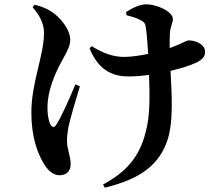

<svg xmlns="http://www.w3.org/2000/svg" viewBox="-20 -798 1040 894"><path d="M132 -764C159 -734 185 -692 185 -646C185 -540 126 -414 126 -274C126 -162 154 -87 181 -41C202 -4 228 18 256 18C290 18 309 -1 309 -34C309 -71 292 -104 292 -140C292 -168 295 -185 299 -208C309 -252 332 -332 352 -396L331 -405C305 -343 267 -254 241 -216C233 -203 223 -204 215 -218C206 -235 201 -265 201 -296C201 -375 234 -454 273 -523C293 -560 307 -584 307 -612C307 -667 252 -723 221 -743C197 -758 175 -768 141 -776ZM569 -727C596 -720 619 -714 639 -702C652 -695 658 -686 660 -663C664 -635 667 -591 670 -547C630 -539 590 -533 559 -533C508 -533 462 -549 407 -583L397 -573C443 -459 518 -442 580 -442C610 -442 642 -445 674 -449C677 -359 680 -261 659 -186C629 -62 563 5 460 61L468 76C604 42 710 -10 756 -135C789 -219 780 -361 774 -468C825 -480 868 -494 893 -506C925 -521 935 -537 935 -557C935 -589 895 -610 858 -610C852 -610 842 -604 808 -589L770 -574C770 -599 770 -623 771 -641C773 -676 785 -692 785 -709C785 -745 709 -778 661 -778C634 -778 597 -762 567 -742Z"/></svg>

Font: Noto Serif CJK TC
Style: Bold
Weight: 700
Designer: Ryoko NISHIZUKA 西塚涼子 (kana & ideographs); Frank Grießhammer (Latin, Greek & Cyrillic); Wenlong ZHANG 张文龙 (bopomofo); San
Foundry: Adobe
Version: Version 2.001;hotconv 1.1.0;makeotfexe 2.6.0